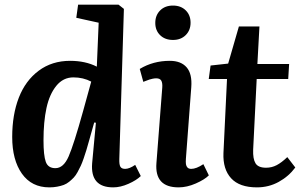

<svg xmlns="http://www.w3.org/2000/svg" viewBox="-20 -787 1293 821"><path d="M490.2 -107.9Q489.3 -84.5 494.4 -74.7Q499.5 -64.9 515.1 -64.9Q533.2 -64.9 558.1 -82L582 -34.2Q563.5 -16.1 529.3 -1Q495.1 14.2 463.9 14.2Q365.7 14.2 374 -88.9L390.1 -262.2L382.8 -263.2L360.8 -185.1Q354 -160.6 349.4 -145.3Q344.7 -129.9 337.9 -110.1Q331.1 -90.3 325.4 -78.1Q319.8 -65.9 311.8 -51.3Q303.7 -36.6 295.4 -27.8Q287.1 -19 276.1 -10Q265.1 -1 252.7 3.7Q240.2 8.3 224.6 11.2Q209 14.2 190.9 14.2Q115.2 14.2 73.7 -44.4Q32.2 -103 32.2 -201.2Q32.2 -296.4 60.5 -369.4Q88.9 -442.4 145.5 -484.6Q202.1 -526.9 279.8 -526.9Q345.2 -526.9 394 -502L401.9 -689.9L306.2 -710.9L314 -767.1H486.8L509.8 -749ZM216.8 -67.9Q251.5 -67.9 273.4 -117.9Q295.4 -168 335.9 -314L370.1 -438Q335.9 -456.1 293.9 -456.1Q250 -456.1 220.7 -419.9Q191.4 -383.8 178.7 -325Q166 -266.1 166 -187Q166 -122.1 175.8 -95Q185.5 -67.9 216.8 -67.9Z M644 -689Q644 -721.7 664.8 -742.4Q685.5 -763.2 719.7 -763.2Q753.4 -763.2 774.2 -742.7Q794.9 -722.2 794.9 -689.9Q794.9 -657.7 774.2 -637Q753.4 -616.2 719.7 -616.2Q685.5 -616.2 664.8 -636.5Q644 -656.7 644 -689ZM673.8 -412.1Q675.3 -432.1 669.7 -442.1Q664.1 -452.1 647.9 -452.1Q641.1 -452.1 632.6 -450.4Q624 -448.7 619.4 -447Q614.7 -445.3 605 -441.7Q595.2 -438 592.8 -437L577.6 -492.2Q634.8 -526.9 706.1 -526.9Q753.9 -526.9 778.1 -499Q802.2 -471.2 797.9 -414.1L774.9 -107.9Q773.9 -93.8 775.1 -85Q776.4 -76.2 781.7 -70.6Q787.1 -64.9 797.9 -64.9Q819.3 -64.9 849.6 -85L873 -37.1Q855 -19 817.1 -2.4Q779.3 14.2 743.7 14.2Q640.6 14.2 648.9 -89.8Z M880.4 -506.8 955.6 -515.1 1001.5 -673.8H1089.4L1080.6 -513.2H1216.3L1212.4 -449.2H1077.6L1062.5 -147Q1061 -107.9 1072.5 -88.9Q1084 -69.8 1117.7 -69.8Q1142.1 -69.8 1163.1 -80.8Q1184.1 -91.8 1208.5 -115.2L1242.7 -70.8Q1214.4 -32.7 1171.9 -9.3Q1129.4 14.2 1078.6 14.2Q1003.9 14.2 968.3 -24.7Q932.6 -63.5 935.5 -132.8L950.7 -449.2H872.6Z"/></svg>

Font: Literata Book
Style: Bold Italic
Weight: 700
Italic angle: -3°
Designer: Latin by Veronika Burian and Jose Scaglione. Greek by Irene Vlachou. Cyrillic by Vera Evstafieva
Foundry: TypeTogether
Version: Version 1.003;PS 001.003;hotconv 1.0.88;makeotf.lib2.5.64775